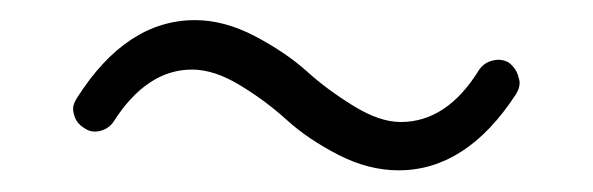

<svg xmlns="http://www.w3.org/2000/svg" viewBox="-20 -458 574 186"><path d="M366.2 -293Q336.9 -293 307.6 -308.1Q278.3 -323.2 257.8 -341.8Q237.3 -360.4 212.4 -375.5Q187.5 -390.6 166 -390.6Q122.1 -390.6 89.8 -339.8Q85 -333 76.7 -331.1Q68.4 -329.1 61.5 -334Q53.7 -338.9 51.8 -346.7Q50.8 -349.6 50.8 -352.5Q50.8 -357.4 54.7 -363.3Q102.5 -438.5 168.9 -438.5Q197.3 -438.5 227.1 -422.9Q256.8 -407.2 276.9 -389.2Q296.9 -371.1 322.3 -355.5Q347.7 -339.8 368.2 -339.8Q413.1 -339.8 444.3 -390.6Q449.2 -397.5 457.5 -399.4Q465.8 -401.4 472.7 -397.5Q480.5 -391.6 482.4 -382.8Q483.4 -379.9 483.4 -377.9Q483.4 -372.1 479.5 -366.2Q431.6 -293 366.2 -293Z"/></svg>

Font: Gen Jyuu Gothic Light
Style: Regular
Weight: 200
Designer: [Source Han Sans]
Ryoko NISHIZUKA  (kana & ideographs); Paul D. Hunt (Latin, Greek & Cyrillic); Wenlong ZHANG  (bopomofo
Version: Version 1.002.20150607